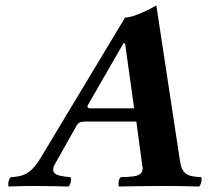

<svg xmlns="http://www.w3.org/2000/svg" viewBox="-20 -678 765 700"><path d="M180 -79 258 -218C265 -231 272 -235 295 -235H477L499 -72C499 -70 500 -67 500 -65C500 -38 476 -35 445 -33C437 -33 429 -33 420 -32C415 -28 412 -17 412 -8C412 -4 412 0 414 2C450 1 541 0 578 0C617 0 671 1 706 2C711 -2 715 -15 715 -24C715 -27 714 -30 713 -32C705 -33 698 -33 691 -34C664 -37 643 -46 637 -86L550 -658C534 -649 470 -614 436 -614L128 -102C99 -54 75 -40 46 -35C37 -33 29 -33 19 -32C14 -28 10 -16 10 -7C10 -3 10 0 12 2C48 1 66 0 103 0C142 0 195 1 230 2C235 -2 239 -15 239 -24C239 -27 238 -30 237 -32C223 -33 208 -35 196 -38C183 -42 174 -47 174 -59C174 -64 175 -71 180 -79ZM310 -283C303 -283 299 -285 299 -290C299 -292 300 -294 301 -296L430 -520H436L469 -283Z"/></svg>

Font: Libertinus Serif
Style: Bold Italic
Weight: 700
Italic angle: -12°
Designer: Philipp H. Poll, Khaled Hosny
Foundry: Caleb Maclennan
Version: Version 7.050;RELEASE